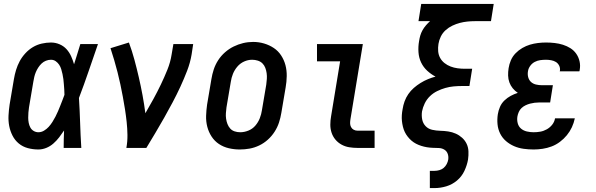

<svg xmlns="http://www.w3.org/2000/svg" viewBox="-20 -755 3040 980"><path d="M176 8Q148 8 122 1Q96 -6 76 -22.5Q56 -39 44 -62.5Q32 -86 27 -112Q22 -138 23.5 -166Q25 -194 29 -221L51 -351Q55 -375 62 -398Q69 -421 80.5 -442.5Q92 -464 109.5 -483Q127 -502 148 -514.5Q169 -527 193 -532.5Q217 -538 240 -538Q263 -538 284 -529Q305 -520 319.5 -504Q334 -488 343 -468Q352 -448 358 -427Q366 -452 374 -478Q382 -504 390 -530H480Q456 -461 432.5 -392Q409 -323 383 -255Q387 -191 389 -127.5Q391 -64 395 0H305Q305 -22 305.5 -44.5Q306 -67 307 -89Q295 -71 282 -54Q269 -37 252.5 -22.5Q236 -8 216 0Q196 8 176 8ZM176 -80Q191 -80 204.5 -88Q218 -96 228.5 -107.5Q239 -119 247.5 -132.5Q256 -146 263 -159.5Q270 -173 276 -187Q282 -201 287.5 -215Q293 -229 298.5 -243Q304 -257 309 -271Q309 -285 308 -298Q307 -311 306 -324.5Q305 -338 303.5 -351Q302 -364 299 -377Q296 -390 292.5 -402Q289 -414 282 -424.5Q275 -435 264.5 -442.5Q254 -450 240 -450Q227 -450 214.5 -445Q202 -440 192.5 -431Q183 -422 175.5 -410.5Q168 -399 163 -387Q158 -375 155 -362.5Q152 -350 150 -337L128 -207Q126 -194 125 -180.5Q124 -167 124 -154Q124 -141 126.5 -128Q129 -115 135 -104Q141 -93 152 -86.5Q163 -80 176 -80Z M625 0Q631 -33 630.5 -66.5Q630 -100 626.5 -132.5Q623 -165 618 -197Q613 -229 607 -261Q601 -293 594.5 -324Q588 -355 580 -386Q572 -417 563 -448Q554 -479 544 -509L638 -538Q654 -495 666 -450.5Q678 -406 688.5 -360.5Q699 -315 707.5 -269Q716 -223 722 -177Q743 -213 763 -249.5Q783 -286 801 -323.5Q819 -361 834.5 -399.5Q850 -438 856 -477L865 -530H966L958 -477Q951 -435 935 -393.5Q919 -352 900.5 -312Q882 -272 861 -232.5Q840 -193 818 -154Q796 -115 773 -76.5Q750 -38 727 0Z M1204 8Q1175 8 1147.5 1.5Q1120 -5 1097.5 -20Q1075 -35 1060 -58Q1045 -81 1038 -108Q1031 -135 1032 -164Q1033 -193 1037 -221L1059 -351Q1063 -376 1071 -400.5Q1079 -425 1093.5 -447.5Q1108 -470 1128.5 -488Q1149 -506 1172.5 -517.5Q1196 -529 1221 -535Q1246 -541 1272 -541Q1301 -541 1328 -533Q1355 -525 1377.5 -510Q1400 -495 1415 -472Q1430 -449 1437 -422.5Q1444 -396 1443.5 -366.5Q1443 -337 1438 -309L1416 -179Q1412 -154 1404 -129.5Q1396 -105 1381.5 -82.5Q1367 -60 1347 -42Q1327 -24 1303 -12.5Q1279 -1 1254 3.5Q1229 8 1204 8ZM1206 -80Q1227 -80 1248 -88.5Q1269 -97 1283.5 -114Q1298 -131 1306 -151.5Q1314 -172 1317 -193L1339 -323Q1341 -338 1342 -352.5Q1343 -367 1341 -381.5Q1339 -396 1334 -409Q1329 -422 1319.5 -431.5Q1310 -441 1296 -445.5Q1282 -450 1267 -450Q1246 -450 1226 -441Q1206 -432 1191.5 -415Q1177 -398 1169 -378Q1161 -358 1158 -337L1136 -207Q1134 -192 1133 -177.5Q1132 -163 1134 -149Q1136 -135 1141 -122Q1146 -109 1155 -99Q1164 -89 1177.5 -84.5Q1191 -80 1206 -80Z M1805 0Q1783 0 1762 -3.5Q1741 -7 1723 -17Q1705 -27 1692 -42.5Q1679 -58 1672.5 -77.5Q1666 -97 1666 -118.5Q1666 -140 1670 -162L1716 -442H1598V-530H1832L1769 -148Q1767 -137 1767 -126.5Q1767 -116 1771.5 -107Q1776 -98 1785 -93Q1794 -88 1805 -88H1892V0Z M2174 205V117H2198Q2210 117 2222.5 113.5Q2235 110 2244.5 102Q2254 94 2260 82.5Q2266 71 2268 59Q2270 43 2265 29.5Q2260 16 2247.5 8.5Q2235 1 2219.5 0.5Q2204 0 2189 -0.5Q2174 -1 2159 -3.5Q2144 -6 2130 -10.5Q2116 -15 2103.5 -21.5Q2091 -28 2080.5 -37Q2070 -46 2061 -57.5Q2052 -69 2046 -81.5Q2040 -94 2036.5 -108.5Q2033 -123 2031.5 -137.5Q2030 -152 2031 -167.5Q2032 -183 2035 -198Q2038 -218 2045 -237.5Q2052 -257 2064 -274.5Q2076 -292 2092 -306Q2108 -320 2126.5 -331.5Q2145 -343 2164.5 -351Q2184 -359 2203 -364Q2180 -376 2160.5 -394Q2141 -412 2129.5 -436Q2118 -460 2116 -488.5Q2114 -517 2119 -545Q2121 -559 2125 -573Q2129 -587 2136.5 -600.5Q2144 -614 2154 -625.5Q2164 -637 2175 -647H2116L2130 -735H2500L2486 -647H2404Q2385 -647 2365.5 -645Q2346 -643 2327 -638Q2308 -633 2289 -624Q2270 -615 2254.5 -601Q2239 -587 2230 -568.5Q2221 -550 2218 -531Q2215 -512 2216.5 -493.5Q2218 -475 2226.5 -459.5Q2235 -444 2249 -433Q2263 -422 2280 -415.5Q2297 -409 2315.5 -406.5Q2334 -404 2353 -404H2390L2376 -316H2339Q2317 -316 2295.5 -314Q2274 -312 2253 -306Q2232 -300 2211.5 -290Q2191 -280 2174.5 -264Q2158 -248 2148 -227.5Q2138 -207 2134 -186Q2131 -165 2135 -145Q2139 -125 2152.5 -111Q2166 -97 2186 -92.5Q2206 -88 2227 -87.5Q2248 -87 2268 -84Q2288 -81 2306 -73Q2324 -65 2338.5 -52Q2353 -39 2361.5 -21.5Q2370 -4 2371 17Q2372 38 2369 59Q2364 88 2350.5 117Q2337 146 2312.5 166.5Q2288 187 2258 196Q2228 205 2198 205Z M2704 8Q2678 8 2652.5 4.5Q2627 1 2604 -9Q2581 -19 2562.5 -35Q2544 -51 2533 -73Q2522 -95 2519.5 -120.5Q2517 -146 2521 -172Q2524 -191 2532 -209.5Q2540 -228 2554.5 -242Q2569 -256 2586.5 -265.5Q2604 -275 2623 -281Q2608 -291 2597 -304.5Q2586 -318 2580 -334.5Q2574 -351 2573.5 -369.5Q2573 -388 2576 -407Q2579 -427 2587.5 -447Q2596 -467 2611.5 -483Q2627 -499 2646 -510Q2665 -521 2685 -527Q2705 -533 2726 -535.5Q2747 -538 2767 -538Q2789 -538 2811 -535.5Q2833 -533 2853.5 -526.5Q2874 -520 2891.5 -509Q2909 -498 2921 -481Q2933 -464 2938 -442.5Q2943 -421 2939 -399Q2939 -397 2938.5 -395Q2938 -393 2937 -391H2837Q2837 -392 2837.5 -393Q2838 -394 2838 -394Q2840 -408 2834 -420Q2828 -432 2817.5 -438.5Q2807 -445 2793.5 -447.5Q2780 -450 2767 -450Q2752 -450 2737.5 -448Q2723 -446 2709.5 -439Q2696 -432 2686.5 -419Q2677 -406 2675 -392Q2672 -376 2676 -361Q2680 -346 2690.5 -336.5Q2701 -327 2716 -323.5Q2731 -320 2747 -320H2802L2788 -232H2732Q2720 -232 2708.5 -230.5Q2697 -229 2685.5 -226Q2674 -223 2662.5 -217.5Q2651 -212 2642 -203.5Q2633 -195 2628 -183.5Q2623 -172 2621 -161Q2618 -143 2622.5 -126Q2627 -109 2639.5 -98.5Q2652 -88 2669 -84Q2686 -80 2704 -80Q2721 -80 2738 -83Q2755 -86 2771 -95Q2787 -104 2798.5 -118.5Q2810 -133 2813 -151H2914Q2909 -127 2899 -105.5Q2889 -84 2873.5 -65Q2858 -46 2838 -31Q2818 -16 2795.5 -7.5Q2773 1 2749.5 4.5Q2726 8 2704 8Z"/></svg>

Font: Iosevka Curly Slab SmBdObl
Style: Regular
Weight: 600
Italic angle: -9°
Monospace: yes
Designer: Belleve Invis
Foundry: Belleve Invis
Version: Version 11.0.0; ttfautohint (v1.8.3)